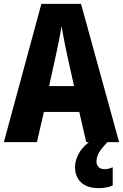

<svg xmlns="http://www.w3.org/2000/svg" viewBox="-20 -735 636 993"><path d="M426 0 390 -156H207L171 0H0L194 -715H399L596 0ZM326 -456Q319 -490 311 -530Q303 -570 298 -600Q294 -571 286 -531Q278 -491 271 -458L234 -290H363ZM479 100Q479 118 490 129Q501 140 520 140Q533 140 544 137Q555 134 563 130V224Q551 230 532.5 234Q514 238 491 238Q431 238 399.5 208.5Q368 179 368 129Q368 93 390 55Q412 17 463 -17L536 0Q504 33 491.5 55Q479 77 479 100Z"/></svg>

Font: Noto Sans Ethiopic Condensed ExtraBold
Style: Regular
Weight: 800
Width: 3
Designer: Monotype Design Team
Foundry: Monotype Imaging Inc.
Version: Version 2.102; ttfautohint (v1.8.4.7-5d5b)